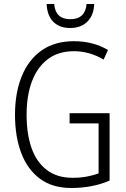

<svg xmlns="http://www.w3.org/2000/svg" viewBox="-20 -930 630 960"><path d="M328 -364H528V-27Q484 -8 435.5 1Q387 10 337 10Q242 10 179.5 -36.5Q117 -83 86 -165.5Q55 -248 55 -356Q55 -465 88.5 -548Q122 -631 187.5 -677.5Q253 -724 350 -724Q396 -724 438.5 -713.5Q481 -703 520 -680L498 -632Q461 -654 424 -664Q387 -674 350 -674Q272 -674 219.5 -634.5Q167 -595 140 -524Q113 -453 113 -356Q113 -261 137.5 -190.5Q162 -120 213.5 -80.5Q265 -41 343 -41Q381 -41 413.5 -47Q446 -53 473 -63V-313H328ZM451 -910Q449 -854 417 -822Q385 -790 331 -790Q278 -790 247 -820.5Q216 -851 213 -910H251Q257 -834 332 -834Q406 -834 413 -910Z"/></svg>

Font: Noto Sans Lao Condensed Light
Style: Regular
Weight: 300
Width: 3
Designer: Monotype Design Team
Foundry: Monotype Imaging Inc.
Version: Version 2.003; ttfautohint (v1.8.4.7-5d5b)